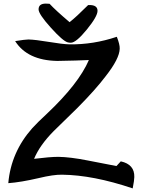

<svg xmlns="http://www.w3.org/2000/svg" viewBox="-20 -967 792 1065"><path d="M716 78Q497 4 324 2Q277 1 194 21Q95 44 26 49Q41 -123 159 -256Q188 -288 240 -336Q416 -502 473 -634Q414 -631 298 -629Q132 -632 64 -739Q120 -748 138 -748Q177 -747 251.5 -734.5Q326 -722 365 -721Q497 -719 628 -763Q645 -720 644 -697Q643 -642 566 -544Q511 -471 410 -369Q343 -304 277 -239Q200 -161 169 -86Q257 -97 304 -97Q370 -96 466 -77Q546 -61 626 -46L650 -72Q727 -55 725 15Q725 32 716 78ZM194 -915Q194 -947 234 -947Q237 -947 255 -946Q287 -911 366 -844Q403 -873 469 -939H474Q521 -940 521 -907Q521 -876 461.5 -803Q402 -730 373 -730Q364 -730 356 -732Q329 -739 261.5 -814Q194 -889 194 -915Z"/></svg>

Font: Wortlaut AH
Style: SemiBold
Weight: 600
Designer: Andreas Höfeld
Foundry: Fontgrube AH
Version: Version 2.59